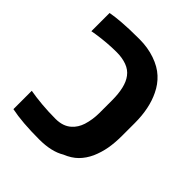

<svg xmlns="http://www.w3.org/2000/svg" viewBox="-183 -756 881 881"><g transform="rotate(45 257.5 -315.5)"><path d="M32.2 -4.9V-124Q66.9 -117.7 110.8 -113.8Q154.8 -109.9 200.2 -109.9Q249 -109.9 277.8 -136.2Q300.8 -156.7 311.5 -189.5Q323.7 -228.5 323.7 -271.5V-355Q323.7 -395 316.2 -427.7Q308.6 -460.4 292.5 -481.4Q275.9 -503.9 247.3 -514.4Q218.8 -524.9 182.6 -524.9Q121.6 -524.9 54.7 -514.6Q51.8 -514.2 32.2 -510.7V-628.9Q61.5 -634.3 98.1 -637.2Q143.6 -641.1 213.9 -641.1Q268.6 -641.1 314.9 -625Q361.3 -608.9 390.6 -581.5Q419.9 -554.7 438 -516.6Q471.2 -448.7 471.2 -354V-271.5Q471.2 -225.1 464.6 -188.2Q458 -151.4 442.9 -116.7Q427.2 -82.5 403.3 -58.6Q379.4 -34.7 341.8 -19.5Q293.5 9.8 213.9 9.8Q102.5 9.8 32.2 -4.9Z"/></g></svg>

Font: Viking Open Sans
Style: Bold
Weight: 700
Foundry: Ascender Corporation
Version: Version 2.001